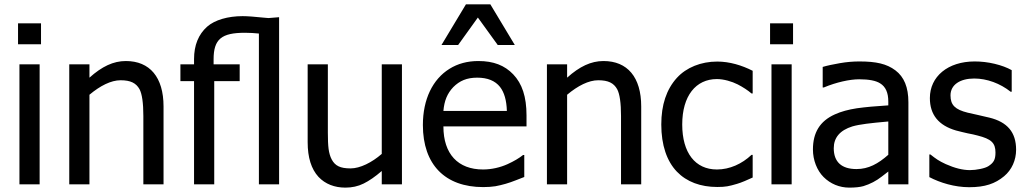

<svg xmlns="http://www.w3.org/2000/svg" viewBox="-20 -838 4659 873"><path d="M166.5 -731.9H62V-636.7H166.5ZM160.2 -545.4H68.4V0H160.2Z M723.6 -354C723.6 -486.8 661.1 -560.5 552.2 -560.5C495.1 -560.5 443.4 -535.6 386.7 -484.9V-545.4H294.9V0H386.7V-407.2C435.5 -448.2 484.9 -473.1 528.3 -473.1C573.7 -473.1 598.6 -460.4 614.3 -432.6C626 -410.6 631.8 -369.6 631.8 -310.5V0H723.6Z M1249 -759.8 1201.2 -755.9 1184.1 -757.3C1137.7 -762.2 1104 -764.6 1083 -764.6C1016.6 -764.6 957 -747.6 921.9 -716.8C882.3 -681.6 862.3 -632.3 862.3 -569.3V-545.4H800.3V-469.2H862.3V0H954.1V-469.2H1069.8V-545.4H951.2V-568.4C951.2 -660.2 987.3 -689 1093.8 -689C1112.8 -689 1140.1 -687.5 1157.2 -685.5V0H1249Z M1807.6 -545.4H1715.8V-138.2C1670.9 -99.1 1617.2 -72.3 1574.2 -72.3C1526.9 -72.3 1503.9 -84 1488.3 -112.8C1481 -126.5 1476.6 -142.6 1474.1 -160.6C1471.7 -178.7 1470.7 -203.1 1470.7 -234.9V-545.4H1378.9V-191.4C1378.9 -121.6 1395.5 -69.3 1428.2 -33.7C1459 -1 1501.5 15.1 1550.3 15.1C1580.1 15.1 1607.9 9.3 1633.3 -3.4C1658.2 -15.6 1686 -34.7 1715.8 -60.5V0H1807.6Z M2209.5 -818.4H2098.6L1987.3 -633.3H2063L2152.8 -758.3L2243.2 -633.3H2320.8ZM2177.2 12.7C2198.2 12.7 2216.8 11.2 2232.4 8.8C2264.2 2.9 2294.4 -5.9 2323.7 -17.6L2363.8 -33.2V-133.3H2358.4C2340.3 -118.7 2316.9 -105 2288.1 -91.8C2254.9 -76.7 2215.3 -67.4 2176.3 -67.4C2062.5 -67.4 1996.1 -137.7 1996.1 -263.2H2374V-313C2374 -398.4 2354 -457.5 2313.5 -500C2274.4 -541 2223.6 -560.5 2155.3 -560.5C2105.5 -560.5 2061.5 -548.8 2023.4 -524.9C1947.3 -477.5 1902.8 -386.7 1902.8 -269.5C1902.8 -89.8 2003.4 12.7 2177.2 12.7ZM1996.1 -333.5C2000 -379.9 2013.7 -413.1 2041 -441.9C2069.8 -470.7 2102.5 -484.9 2149.9 -484.9C2196.8 -484.9 2231.4 -470.7 2253.4 -442.9C2272.9 -418 2283.2 -381.8 2284.7 -333.5Z M2895.5 -354C2895.5 -486.8 2833 -560.5 2724.1 -560.5C2667 -560.5 2615.2 -535.6 2558.6 -484.9V-545.4H2466.8V0H2558.6V-407.2C2607.4 -448.2 2656.7 -473.1 2700.2 -473.1C2745.6 -473.1 2770.5 -460.4 2786.1 -432.6C2797.9 -410.6 2803.7 -369.6 2803.7 -310.5V0H2895.5Z M3241.2 12.2C3279.3 12.2 3294.4 8.8 3331.1 -2C3350.1 -7.3 3381.3 -21 3402.3 -30.8V-133.8H3397C3353.5 -92.8 3297.9 -67.4 3239.7 -67.4C3141.1 -67.4 3082 -143.1 3082 -272C3082 -402.3 3144 -478.5 3239.7 -478.5C3270.5 -478.5 3307.6 -467.8 3334.5 -454.1C3358.9 -441.4 3379.9 -427.7 3397 -413.1H3402.3V-516.1C3353.5 -541 3297.4 -558.1 3241.2 -558.1C3167.5 -558.1 3100.6 -531.2 3057.6 -483.9C3010.3 -431.6 2986.8 -361.3 2986.8 -272C2986.8 -177.7 3012.2 -105 3057.6 -57.6C3102.1 -11.2 3165.5 12.2 3241.2 12.2Z M3585.9 -731.9H3481.4V-636.7H3585.9ZM3579.6 -545.4H3487.8V0H3579.6Z M4019 0H4110.4V-373C4110.4 -441.4 4090.8 -488.3 4051.3 -518.1C4011.7 -547.9 3963.9 -558.6 3887.2 -558.6C3859.4 -558.6 3829.6 -556.2 3798.8 -550.8C3768.1 -545.4 3741.7 -540 3720.7 -533.7V-440.4H3726.1C3782.2 -463.9 3843.3 -477.5 3886.7 -477.5C3931.2 -477.5 3962.9 -471.2 3981.9 -459C4006.8 -443.8 4019 -416.5 4019 -376.5V-358.9C3961.9 -355.5 3914.6 -351.1 3876 -345.7C3837.4 -339.8 3803.7 -330.6 3775.9 -317.9C3707.5 -287.1 3676.3 -234.9 3676.3 -158.2C3676.3 -109.9 3694.8 -63 3724.6 -33.2C3755.9 -2 3796.9 15.1 3841.8 15.1C3868.7 15.1 3890.1 12.7 3905.8 8.3C3936.5 -1 3964.4 -15.6 3989.3 -35.2C4000.5 -43.9 4010.3 -51.8 4019 -58.1ZM4019 -134.3C3972.7 -93.3 3928.7 -69.3 3874.5 -69.3C3806.6 -69.3 3771 -101.6 3771 -164.1C3771 -212.4 3799.3 -245.6 3855.5 -263.2C3888.7 -272.9 3942.4 -278.8 4009.3 -284.7L4019 -285.6Z M4386.7 13.2C4459 13.2 4504.9 -2.9 4545.4 -36.6C4580.6 -65.9 4600.1 -109.9 4600.1 -157.2C4600.1 -236.8 4560.1 -283.2 4478.5 -303.2L4465.3 -306.2C4446.3 -311 4433.1 -314 4425.8 -315.4C4409.7 -318.8 4394 -322.3 4379.9 -325.7C4323.2 -339.8 4301.8 -359.9 4301.8 -404.3C4301.8 -453.6 4346.7 -481 4409.7 -481C4467.8 -481 4527.8 -458.5 4575.2 -420.9H4580.1V-519C4559.1 -530.8 4533.2 -540.5 4502.4 -547.9C4471.7 -555.2 4441.4 -558.6 4411.6 -558.6C4290 -558.6 4208 -490.2 4208 -392.1C4208 -316.4 4247.6 -267.6 4327.1 -244.6C4346.7 -239.3 4364.3 -235.4 4379.4 -231.9C4397.5 -228.5 4413.1 -225.1 4425.3 -221.7C4486.8 -206.1 4506.3 -188.5 4506.3 -144.5C4506.3 -111.8 4498 -98.1 4474.1 -82.5C4466.3 -77.6 4454.1 -73.2 4437.5 -69.8C4420.9 -66.4 4405.3 -64.5 4390.1 -64.5C4357.4 -64.5 4320.8 -73.7 4280.3 -91.8C4248.5 -106.4 4235.8 -115.7 4210.4 -135.7H4205.6V-32.7C4253.9 -7.3 4320.3 13.2 4386.7 13.2Z"/></svg>

Font: SG Kara SemiBold
Style: Regular
Weight: 400
Designer: Damoon Khanjanzadeh
Version: Version 1.000